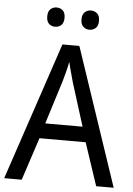

<svg xmlns="http://www.w3.org/2000/svg" viewBox="-60 -949 690 994"><g transform="rotate(5 285.0 -452.0)"><path d="M478 0 404 -222H164L91 0H0L240 -716H328L569 0ZM311 -524Q308 -535 302.5 -555Q297 -575 291.5 -595.5Q286 -616 283 -629Q278 -601 270.5 -573Q263 -545 257 -524L187 -301H381ZM149 -854Q149 -880 162 -892Q175 -904 194 -904Q213 -904 226 -892Q239 -880 239 -854Q239 -828 226 -816Q213 -804 194 -804Q175 -804 162 -816Q149 -828 149 -854ZM327 -854Q327 -880 340.5 -892Q354 -904 372 -904Q391 -904 404.5 -892Q418 -880 418 -854Q418 -828 404.5 -816Q391 -804 372 -804Q354 -804 340.5 -816Q327 -828 327 -854Z"/></g></svg>

Font: Noto Sans Tamil SemiCondensed
Style: Regular
Weight: 400
Width: 4
Designer: Jelle Bosma - Monotype Design Team
Foundry: Monotype Imaging Inc.
Version: Version 2.004; ttfautohint (v1.8.4.7-5d5b)